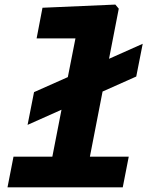

<svg xmlns="http://www.w3.org/2000/svg" viewBox="-20 -798 660 818"><path d="M588 -611.5 444.5 -547.5 486 -761 471.5 -778.5 161 -765 136 -634.5H301.5L269 -469.5L125 -405.5L97.5 -266L242 -330.5L203 -130.5H37.5L12 0H503L528.5 -130.5H363L417 -408L560.5 -472Z"/></svg>

Font: Monaspace Neon ExtraBold
Style: Italic
Weight: 800
Italic angle: -11°
Designer: Riley Cran & the Lettermatic Team
Foundry: Lettermatic
Version: Version 1.200 (Monaspace Neon)